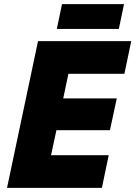

<svg xmlns="http://www.w3.org/2000/svg" viewBox="-20 -909 655 929"><path d="M14 0 164 -710H615L582 -552H311L286 -433H545L512 -279H253L227 -158H506L473 0ZM255 -769 280 -889H580L555 -769Z"/></svg>

Font: Geist Mono Black
Style: Italic
Weight: 900
Italic angle: -12°
Monospace: yes
Designer: Basement.studio, Andrés Briganti, Mateo Zaragoza
Foundry: Basement.studio, Vercel, Andrés Briganti, Guido Ferreyra, Mateo Zaragoza
Version: Version 1.500; ttfautohint (v1.8.4.7-5d5b)